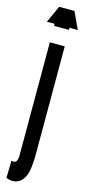

<svg xmlns="http://www.w3.org/2000/svg" viewBox="-169 -765 447 983"><g transform="rotate(15 54.5 -273.5)"><path d="M136 -645 94 -735H13L-28 -645H13V-634H92V-645ZM93 -547V14C93 42 93 86 84 122C75 157 52 188 14 188C3 188 -6 187 -21 180L-19 89C17 101 14 59 14 36V-547Z"/></g></svg>

Font: League Gothic Condensed
Style: Regular
Weight: 400
Width: 3
Designer: Tyler Finck
Foundry: The League of Moveable Type
Version: Version 1.001;PS 001.001;hotconv 1.0.56;makeotf.lib2.0.21325